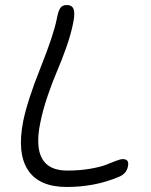

<svg xmlns="http://www.w3.org/2000/svg" viewBox="-20 -703 596 760"><path d="M244.1 37.1Q134.8 37.1 90.8 -29.8Q46.9 -96.7 71.8 -223.1Q88.4 -304.7 140.4 -434.8Q192.4 -564.9 205.1 -629.9Q210.4 -658.7 218.5 -670.9Q226.6 -683.1 244.1 -683.1Q265.6 -683.1 271.5 -666.3Q277.3 -649.4 270 -613.8Q261.2 -568.8 242.7 -516.1Q224.1 -463.4 206.1 -421.9Q188 -380.4 168.7 -323.7Q149.4 -267.1 139.2 -215.8Q101.1 -27.8 246.1 -27.8Q294.9 -27.8 336.2 -34.9Q377.4 -42 398.9 -50.5Q420.4 -59.1 438.7 -66.2Q457 -73.2 465.8 -73.2Q491.7 -73.2 486.8 -46.9Q482.4 -15.1 448.2 -2Q355 37.1 244.1 37.1Z"/></svg>

Font: Shantell Sans Bouncy
Style: Italic
Weight: 300
Italic angle: -11.31°
Designer: Stephen Nixon, Anya Danilova, Shantell Martin
Foundry: Arrow Type
Version: Version 1.006;[9816181b4]